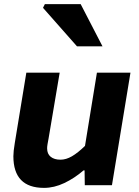

<svg xmlns="http://www.w3.org/2000/svg" viewBox="-20 -900 674 933"><path d="M45 -141Q45 -164 52 -206L108 -547H270L216 -227Q213 -211 211 -199.5Q209 -188 209 -179Q209 -152 226.5 -138Q244 -124 274 -124Q301 -124 329.5 -140.5Q358 -157 393 -191L451 -547H614L524 0H392L391 -72H386Q342 -34 292.5 -10.5Q243 13 194 13Q45 13 45 -141ZM189 -862 198 -880H372L478 -675H354Z"/></svg>

Font: Nebula Sans Bold
Style: Regular
Weight: 700
Italic angle: -9°
Designer: Paul D. Hunt for Adobe (as Source Sans)
Foundry: Nebula Entertainment & Broadcasting LLC
Version: Version 1.010